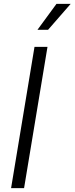

<svg xmlns="http://www.w3.org/2000/svg" viewBox="-20 -969 384 989"><path d="M224.6 -727.5 104 0H37.1L157.7 -727.5ZM172.9 -815.4 271 -949.2H344.2L227.5 -815.4Z"/></svg>

Font: Inter 28pt Light
Style: Italic
Weight: 300
Italic angle: -9.3988°
Designer: Rasmus Andersson
Foundry: rsms
Version: Version 4.001;git-66647c0bb